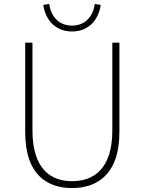

<svg xmlns="http://www.w3.org/2000/svg" viewBox="-20 -943 734 976"><path d="M346 13C464 13 587 -47 587 -272V-726H551V-280C551 -81 453 -22 346 -22C241 -22 145 -81 145 -280V-726H108V-272C108 -47 228 13 346 13ZM346 -783C442 -783 484 -857 492 -918L462 -923C454 -866 419 -813 346 -813C273 -813 238 -866 230 -923L200 -918C208 -857 250 -783 346 -783Z"/></svg>

Font: Noto Sans CJK HK Thin
Style: Regular
Weight: 100
Designer: Ryoko NISHIZUKA 西塚涼子 (kana, bopomofo & ideographs); Paul D. Hunt (Latin, Greek & Cyrillic); Sandoll Communications 산돌커뮤니
Foundry: Adobe
Version: Version 2.004;hotconv 1.0.118;makeotfexe 2.5.65603